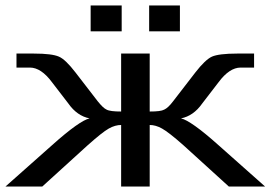

<svg xmlns="http://www.w3.org/2000/svg" viewBox="-20 -679 985 699"><path d="M421 -273C395 -273 377 -275 368 -280C359 -284 349 -294 336 -310L255 -415C231 -446 211 -466 194 -473C178 -480 148 -484 103 -484H40V-433H89C116 -433 143 -415 169 -380L229 -302C250 -272 276 -254 306 -248C283 -243 237 -211 169 -150L0 0H134L299 -150C335 -182 360 -202 376 -211C392 -220 407 -224 421 -224V0H525V-224C539 -224 554 -220 570 -211C586 -202 612 -182 648 -150L813 0H945L776 -150C708 -211 662 -243 639 -248C669 -254 695 -272 716 -302L776 -380C802 -415 829 -433 856 -433H905V-484H844C799 -484 768 -480 752 -473C736 -466 715 -446 691 -415L610 -310C598 -294 587 -284 578 -280C569 -275 552 -273 525 -273V-484H421ZM423 -565V-659H310V-565ZM635 -565V-659H523V-565Z"/></svg>

Font: Gamestation Extended
Style: Regular
Weight: 400
Width: 7
Designer: Jonas Hecksher
Foundry: Jonas Hecksher, Playtypeª, e-types AS
Version: Version 1.003